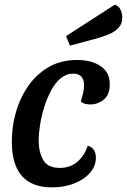

<svg xmlns="http://www.w3.org/2000/svg" viewBox="-20 -789 548 829"><path d="M204 20Q31 20 31 -178Q31 -243 49 -305.5Q67 -368 102.5 -418.5Q138 -469 190.5 -499.5Q243 -530 314 -530Q375 -530 414.5 -503.5Q454 -477 454 -425Q454 -380 428 -359Q402 -338 370 -338Q361 -338 348.5 -340.5Q336 -343 329 -352Q334 -366 338.5 -386Q343 -406 343 -420Q343 -471 296 -471Q266 -471 242 -451Q218 -431 200.5 -398Q183 -365 171 -326.5Q159 -288 153 -250Q147 -212 147 -182Q147 -133 166.5 -98.5Q186 -64 238 -64Q283 -64 314 -90.5Q345 -117 359 -160Q378 -154 386 -140.5Q394 -127 394 -108Q394 -73 369.5 -44Q345 -15 302 2.5Q259 20 204 20ZM282 -592 265 -633 476 -769Q494 -762 501 -746Q508 -730 508 -713Q508 -686 491.5 -668.5Q475 -651 449 -640.5Q423 -630 394 -622Z"/></svg>

Font: Sansita Swashed
Style: Regular
Weight: 400
Designer: Pablo Cosgaya
Foundry: Omnibus-Type
Version: Version 1.003; ttfautohint (v1.8.3)